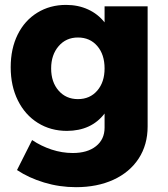

<svg xmlns="http://www.w3.org/2000/svg" viewBox="-20 -567 688 788"><path d="M585.9 -541V-47.9Q585.9 27.3 549.1 83.7Q512.2 140.1 445.6 170.7Q378.9 201.2 292 201.2Q224.1 201.2 161.1 182.1Q98.1 163.1 49.8 130.9L111.8 7.8Q148.9 32.7 191.9 46.9Q234.9 61 278.8 61Q338.9 61 374 33Q409.2 4.9 409.2 -43V-101.1Q355 -30.3 254.9 -29.8Q188 -29.8 135.5 -62.5Q83 -95.2 53.5 -154.5Q23.9 -213.9 23.9 -291Q23.9 -367.2 52.5 -425Q81.1 -482.9 133.1 -514.9Q185.1 -546.9 251 -546.9Q300.8 -546.9 341.3 -528.3Q381.8 -509.8 409.2 -475.1V-541ZM409.2 -286.1Q409.2 -343.3 379.2 -378.2Q349.1 -413.1 299.8 -413.1Q251 -413.1 220.5 -377.4Q189.9 -341.8 189.9 -286.1Q189.9 -230 220.5 -195.1Q251 -160.2 299.8 -160.2Q349.1 -160.2 379.2 -195.1Q409.2 -230 409.2 -286.1Z"/></svg>

Font: Argentum Sans
Style: Bold
Weight: 700
Designer: Julieta Ulanovsky (Modified by Cristiano Sobral)
Foundry: Julieta Ulanovsky
Version: Version 1.000; ttfautohint (v1.5.65-e2d9)